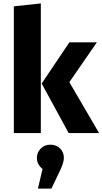

<svg xmlns="http://www.w3.org/2000/svg" viewBox="-20 -779 600 1124"><path d="M219 -759V0H61V-742ZM547 -531 386 -298 560 0H382L224 -290L386 -531ZM354 145Q354 175 327 229L281 325H202L229 210Q196 184 196 145Q196 113 218.5 90.5Q241 68 275 68Q309 68 331.5 90Q354 112 354 145Z"/></svg>

Font: FiraGO
Style: Bold
Weight: 700
Designer: bBox Type
Foundry: bBox Type GmbH
Version: Version 1.001;PS 001.001;hotconv 1.0.88;makeotf.lib2.5.64775